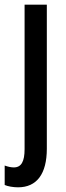

<svg xmlns="http://www.w3.org/2000/svg" viewBox="-41 -560 284 820"><path d="M36 240C116 240 159 183 159 75V-540H64V77C64 130 50 155 18 155C6 155 -7 152 -21 147V230C-8 236 16 240 36 240Z"/></svg>

Font: Noto Sans Gujarati ExtraCondensed Medium
Style: Regular
Weight: 500
Width: 2
Designer: Jelle Bosma - Monotype Design Team, Universal Thirst
Foundry: Monotype Imaging Inc.
Version: Version 2.106